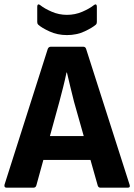

<svg xmlns="http://www.w3.org/2000/svg" viewBox="-22 -872 623 892"><path d="M9 0Q-4 0 -1 -14L200 -645Q204 -655 215 -655H364Q375 -655 378 -645L580 -14Q585 0 571 0H445Q435 0 432 -10L322 -399Q313 -434 305 -467.5Q297 -501 289 -535H287Q280 -501 271.5 -467.5Q263 -434 254 -400L147 -11Q144 0 133 0ZM159 -129 181 -240H393L416 -129ZM289 -709Q245 -709 208 -726Q171 -743 155 -758Q151 -762 151 -770V-841Q151 -849 155 -851Q159 -853 165 -848Q185 -832 218.5 -817.5Q252 -803 289 -803Q327 -803 360.5 -817.5Q394 -832 414 -848Q420 -853 424 -851Q428 -849 428 -841V-770Q428 -762 424 -758Q407 -743 370.5 -726Q334 -709 289 -709Z"/></svg>

Font: Sofia Sans Semi Condensed ExtraBold
Style: Regular
Weight: 800
Designer: Botio Nikoltchev, Ani Petrova
Foundry: lettersoup
Version: Version 4.100